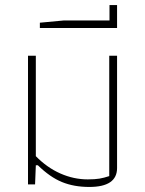

<svg xmlns="http://www.w3.org/2000/svg" viewBox="-20 -731 574 761"><path d="M130 -76H122L119 0H91V-510H122V-112Q166 -67 219 -43.5Q272 -20 328 -20Q356 -20 374 -23Q392 -26 413 -33V-510H444V-65Q444 10 334 10Q273 10 225.5 -9.5Q178 -29 130 -76Z M138 -641 234 -650H414V-711H444V-620H138Z"/></svg>

Font: Athiti ExtraLight
Style: Regular
Weight: 250
Version: Version 1.032